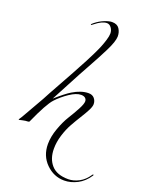

<svg xmlns="http://www.w3.org/2000/svg" viewBox="-266 -1277 1392 1810"><g transform="rotate(20 429.5 -371.5)"><path d="M847 267Q851 261 855 261Q859 261 859 265Q859 267 857 271Q811 341 746 374.5Q681 408 615 408Q511 408 433 331Q355 254 355 136Q355 62 385 -21.5Q415 -105 451.5 -163.5Q488 -222 518 -278Q548 -334 548 -361Q548 -381 533.5 -393.5Q519 -406 492 -406Q444 -406 378.5 -362Q313 -318 263 -264Q211 -208 121 -6Q118 2 105 2Q82 2 52 9Q22 16 21 16Q17 16 17 12Q17 11 21 5.5Q25 0 33 -12.5Q41 -25 48 -38Q143 -204 168 -248Q198 -306 257 -411Q316 -516 350 -579Q355 -589 383.5 -641.5Q412 -694 428.5 -725Q445 -756 471.5 -810Q498 -864 513 -901Q528 -938 540 -978Q552 -1018 552 -1043Q552 -1075 533.5 -1100Q515 -1125 489 -1125Q441 -1125 374 -1071Q357 -1057 355 -1057Q350 -1057 350 -1062Q350 -1065 369 -1081Q410 -1114 456 -1132.5Q502 -1151 531 -1151Q583 -1151 605 -1117.5Q627 -1084 627 -1041Q627 -1017 614 -978Q601 -939 574 -885.5Q547 -832 524 -789Q501 -746 463.5 -678Q426 -610 409 -579Q374 -514 324 -418.5Q274 -323 251 -281Q343 -362 394 -393Q479 -445 553 -445Q591 -445 611.5 -420.5Q632 -396 632 -363Q632 -338 610.5 -297Q589 -256 558.5 -207.5Q528 -159 497 -103.5Q466 -48 444.5 21.5Q423 91 423 158Q423 259 478 321Q533 383 647 383Q700 383 753.5 355Q807 327 847 267Z"/></g></svg>

Font: Miama Nueva
Style: Medium
Weight: 400
Italic angle: -28°
Version: Version 1.0